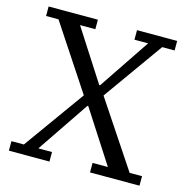

<svg xmlns="http://www.w3.org/2000/svg" viewBox="-103 -797 876 896"><g transform="rotate(15 334.5 -349.0)"><path d="M18 -46H78L289 -340L83 -652H23V-698H261V-652H187L346 -405H350L516 -652H450V-698H644V-652H584L378 -363L589 -46H649V0H410V-46H484L322 -297H318L148 -46H214V0H18Z"/></g></svg>

Font: IBM Plex Serif
Style: Regular
Weight: 400
Designer: Mike Abbink, Paul van der Laan, Pieter van Rosmalen
Foundry: Bold Monday
Version: Version 3.001